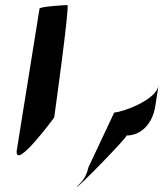

<svg xmlns="http://www.w3.org/2000/svg" viewBox="-20 -740 646 758"><path d="M46 -145C39 -65 194 -276 194 -276C195 -284 256 -720 246 -720C235 -720 137 -714 136 -706ZM283 -2C281 9 490 -205 479 -205C539 -205 583 -254 593 -321L606 -403C597 -344 460 -296 431 -296L329 -79C318 -31 298 -20 283 -2Z"/></svg>

Font: Ampere
Style: SCUltCndIta
Weight: 400
Version: Version 1